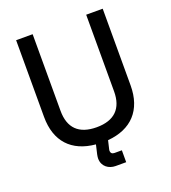

<svg xmlns="http://www.w3.org/2000/svg" viewBox="-154 -813 971 1092"><g transform="rotate(-20 332.0 -267.0)"><path d="M494 -700V-236C494 -133 440 -78 332 -78C224 -78 170 -133 170 -236V-700H70V-236C70 -87 151 -1 294 12L281 68C279 78 278 86 278 92C278 141 317 166 357 166H421V94H377C362 94 354 87 354 72C354 70 354 67 355 64L367 13C511 1 594 -86 594 -236V-700Z"/></g></svg>

Font: Space Text Medium
Style: Regular
Weight: 500
Designer: Florian Karsten (Space Text), Colophon Foundry (Space Mono)
Foundry: Florian Karsten
Version: Version 1.003;PS 001.003;hotconv 1.0.88;makeotf.lib2.5.64775